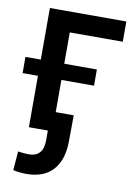

<svg xmlns="http://www.w3.org/2000/svg" viewBox="-85 -602 612 866"><g transform="rotate(10 220.5 -168.5)"><path d="M422.4 -545.9V-453.1H179.7V0H72.3V-545.9ZM2 -235.4V-309.6H329.1V-235.4ZM97.2 209.5Q64 209.5 36.6 202.6L43.5 116.2Q70.8 120.6 94.2 120.6Q124.5 120.6 141.8 102.3Q159.2 84 159.2 43V0H117.2V-87.9H262.2L261.2 31.7Q260.3 118.2 218.3 163.8Q176.3 209.5 97.2 209.5Z"/></g></svg>

Font: Inter Medium
Style: Regular
Weight: 500
Designer: Rasmus Andersson
Foundry: rsms
Version: Version 4.001;git-9221beed3